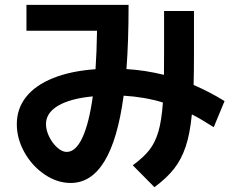

<svg xmlns="http://www.w3.org/2000/svg" viewBox="-20 -737 978 797"><path d="M49.8 -221.7Q49.8 -286.1 88.4 -334.7Q127 -383.3 200.4 -412.8Q273.9 -442.4 376.5 -449.7Q381.3 -517.6 382.8 -609.4H89.8V-716.8H513.7V-708Q513.7 -565.4 504.9 -450.2Q582 -445.8 660.6 -426.3L661.1 -522.5V-691.4H785.2V-516.6Q785.2 -443.8 783.7 -384.3Q851.6 -355 912.1 -317.4L867.2 -209Q814 -243.2 776.4 -262.2Q768.6 -181.2 750.7 -128.2Q732.9 -75.2 702.6 -36.6Q672.4 2 621.1 40L531.2 -50.8Q575.7 -83.5 599.9 -114.3Q624 -145 637.5 -190.7Q650.9 -236.3 656.2 -311.5Q581.5 -334.5 493.2 -339.8Q468.8 -158.2 413.8 -67.9Q358.9 22.5 273.4 22.5Q217.3 22.5 165.3 -12.7Q113.3 -47.9 81.5 -104.5Q49.8 -161.1 49.8 -221.7ZM256.8 -106.4Q294.4 -106.4 322 -165.5Q349.6 -224.6 365.2 -336.9Q272 -328.1 221.4 -298.3Q170.9 -268.6 170.9 -221.7Q170.9 -196.3 184.3 -169.2Q197.8 -142.1 217.8 -124.3Q237.8 -106.4 256.8 -106.4Z"/></svg>

Font: Pretendard
Style: Bold
Weight: 700
Designer: Base glyphs from Inter by Rasmus Andersson; Hangeul glyphs from Noto Sans CJK(Source Han Sans) by Jang Soo-young and Kan
Foundry: Kil Hyung-jin
Version: Version 1.309